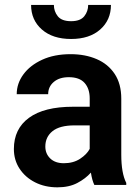

<svg xmlns="http://www.w3.org/2000/svg" viewBox="-20 -761 577 790"><path d="M368.2 0Q358.9 -19 354 -50.8Q332 -25.9 298.1 -8.1Q264.2 9.8 216.3 9.8Q165 9.8 124.5 -10.7Q84 -31.2 60.5 -66.9Q37.1 -102.5 37.1 -147.9Q37.1 -231 99.4 -276.4Q161.6 -321.8 280.3 -321.8H349.1V-356Q349.1 -396 328.1 -419.7Q307.1 -443.4 263.2 -443.4Q224.1 -443.4 201.2 -423.8Q178.2 -404.3 178.2 -373.5H48.8Q48.8 -417.5 76.2 -454.8Q103.5 -492.2 153.3 -515.1Q203.1 -538.1 270.5 -538.1Q330.6 -538.1 377.7 -517.8Q424.8 -497.6 451.9 -456.8Q479 -416 479 -355V-124.5Q479 -48.8 499.5 -8.3V0ZM242.7 -89.4Q281.7 -89.4 309.6 -107.7Q337.4 -126 349.1 -148.4V-245.1H286.6Q225.6 -245.1 196 -221.2Q166.5 -197.3 166.5 -158.2Q166.5 -128.4 186.8 -108.9Q207 -89.4 242.7 -89.4ZM342.8 -740.7H436.5Q436.5 -678.7 392.3 -639.6Q348.1 -600.6 272.5 -600.6Q196.8 -600.6 152.3 -639.6Q107.9 -678.7 107.9 -740.7H201.7Q201.7 -714.4 217.8 -694.1Q233.9 -673.8 272.5 -673.8Q310.5 -673.8 326.7 -694.1Q342.8 -714.4 342.8 -740.7Z"/></svg>

Font: Vazirmatn FD SemiBold
Style: Regular
Weight: 600
Designer: Saber Rastikerdar
Foundry: Saber Rastikerdar
Version: Version 33.001